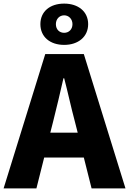

<svg xmlns="http://www.w3.org/2000/svg" viewBox="-28 -1045 716 1065"><path d="M267 -372C286 -446 306 -533 324 -611H328C348 -535 367 -446 387 -372L403 -309H251ZM-8 0H174L217 -171H437L480 0H668L437 -745H223ZM328 -863C302 -863 282 -881 282 -911C282 -940 302 -960 328 -960C353 -960 374 -940 374 -911C374 -881 353 -863 328 -863ZM328 -796C406 -796 461 -841 461 -911C461 -981 406 -1025 328 -1025C249 -1025 196 -981 196 -911C196 -841 249 -796 328 -796Z"/></svg>

Font: Source Han Sans HK Heavy
Style: Regular
Weight: 900
Designer: Ryoko NISHIZUKA 西塚涼子 (kana, bopomofo & ideographs); Paul D. Hunt (Latin, Greek & Cyrillic); Sandoll Communications 산돌커뮤니
Foundry: Adobe
Version: Version 2.000;hotconv 1.0.107;makeotfexe 2.5.65593